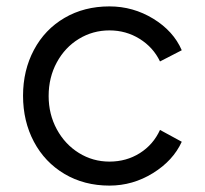

<svg xmlns="http://www.w3.org/2000/svg" viewBox="-20 -568 640 600"><path d="M52 -269Q52 -348 86 -412Q120 -476 181.5 -512Q243 -548 322 -548Q396 -548 459 -509.5Q522 -471 548 -411L480 -376Q459 -420 416.5 -446.5Q374 -473 322 -473Q270 -473 226.5 -446.5Q183 -420 157.5 -373Q132 -326 132 -268Q132 -211 157.5 -164Q183 -117 226.5 -90Q270 -63 322 -63Q375 -63 417 -89.5Q459 -116 480 -162L548 -125Q521 -66 458 -27Q395 12 322 12Q243 12 181.5 -24.5Q120 -61 86 -125Q52 -189 52 -269Z"/></svg>

Font: Evergrow Sans 
Style: Regular
Weight: 400
Foundry: 10Web
Version: Version 1.000